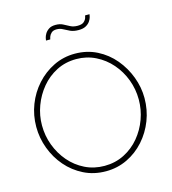

<svg xmlns="http://www.w3.org/2000/svg" viewBox="-131 -1024 1017 1136"><g transform="rotate(-15 377.5 -456.5)"><path d="M378 5Q304 5 243 -25.5Q182 -56 138 -107Q94 -158 70 -222.5Q46 -287 46 -355Q46 -426 71 -490.5Q96 -555 141.5 -605.5Q187 -656 247.5 -685.5Q308 -715 378 -715Q452 -715 513 -684Q574 -653 617.5 -601Q661 -549 685 -485Q709 -421 709 -355Q709 -283 684 -218.5Q659 -154 614 -103.5Q569 -53 508.5 -24Q448 5 378 5ZM81 -355Q81 -291 103 -232.5Q125 -174 164.5 -128Q204 -82 258.5 -55Q313 -28 378 -28Q444 -28 499 -56Q554 -84 593 -131Q632 -178 653 -236Q674 -294 674 -355Q674 -419 652 -477.5Q630 -536 590 -582Q550 -628 495.5 -655Q441 -682 378 -682Q311 -682 256.5 -654Q202 -626 163 -579Q124 -532 102.5 -474Q81 -416 81 -355ZM437 -844Q407 -844 386.5 -853.5Q366 -863 349 -872.5Q332 -882 311 -882Q290 -882 279 -871.5Q268 -861 264 -849Q260 -837 260 -834H234Q234 -837 236.5 -849Q239 -861 247 -874.5Q255 -888 270.5 -898.5Q286 -909 312 -909Q339 -909 357.5 -899Q376 -889 394.5 -879.5Q413 -870 438 -870Q465 -870 477 -881Q489 -892 492.5 -904Q496 -916 496 -918H523Q523 -914 520 -902Q517 -890 508 -876.5Q499 -863 482 -853.5Q465 -844 437 -844Z"/></g></svg>

Font: Raleway Thin ExtraLight
Style: Regular
Weight: 250
Version: Version 4.026